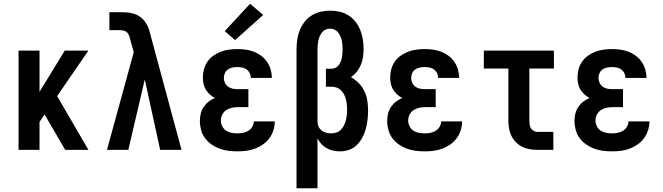

<svg xmlns="http://www.w3.org/2000/svg" viewBox="-20 -800 3540 1025"><path d="M79 0V-530H191V-310L326 -530H452L285 -287L452 0H328L218 -189L191 -149V0Z M551 0 694 -521 675 -590Q673 -600 669.5 -609.5Q666 -619 658.5 -626.5Q651 -634 641 -636.5Q631 -639 621 -639H564V-735H621Q641 -735 660.5 -733.5Q680 -732 698.5 -725.5Q717 -719 732.5 -707Q748 -695 758 -678Q768 -664 773.5 -648Q779 -632 783 -615L949 0H835L753 -376L665 0Z M1248 8Q1223 8 1199 5Q1175 2 1152 -6.5Q1129 -15 1109 -29Q1089 -43 1074.5 -62.5Q1060 -82 1053.5 -106Q1047 -130 1047 -154Q1047 -174 1051.5 -193Q1056 -212 1067 -228.5Q1078 -245 1093.5 -257Q1109 -269 1127 -277Q1112 -285 1099.5 -296.5Q1087 -308 1078.5 -322Q1070 -336 1066.5 -352.5Q1063 -369 1063 -386Q1063 -409 1069 -431Q1075 -453 1088 -471.5Q1101 -490 1119.5 -503Q1138 -516 1159 -524Q1180 -532 1202.5 -535Q1225 -538 1247 -538Q1270 -538 1292 -535Q1314 -532 1335 -524Q1356 -516 1374 -502.5Q1392 -489 1405 -470.5Q1418 -452 1424.5 -430Q1431 -408 1431 -386Q1431 -386 1431 -385.5Q1431 -385 1431 -384H1319Q1319 -384 1319 -384.5Q1319 -385 1319 -385Q1319 -398 1313 -410Q1307 -422 1296.5 -429.5Q1286 -437 1273 -439.5Q1260 -442 1247 -442Q1234 -442 1221 -439.5Q1208 -437 1197 -429.5Q1186 -422 1180.5 -409.5Q1175 -397 1175 -384Q1175 -384 1175 -384Q1175 -384 1175 -384Q1175 -384 1175 -384Q1175 -384 1175 -384Q1175 -370 1181 -357.5Q1187 -345 1198 -337Q1209 -329 1222.5 -326.5Q1236 -324 1250 -324H1306V-228H1250Q1234 -228 1217.5 -224.5Q1201 -221 1187.5 -212Q1174 -203 1166.5 -188Q1159 -173 1159 -157Q1159 -157 1159 -156.5Q1159 -156 1159 -156Q1159 -141 1166.5 -126Q1174 -111 1187 -102.5Q1200 -94 1216 -91Q1232 -88 1248 -88Q1263 -88 1278 -91Q1293 -94 1306 -102Q1319 -110 1327 -123.5Q1335 -137 1335 -152H1447Q1447 -128 1439.5 -104.5Q1432 -81 1418 -62Q1404 -43 1384 -29Q1364 -15 1341.5 -6.5Q1319 2 1295.5 5Q1272 8 1248 8ZM1235 -586 1180 -634 1315 -780 1385 -720Z M1563 205V-535Q1563 -561 1566.5 -587Q1570 -613 1579.5 -637Q1589 -661 1605 -682Q1621 -703 1643 -717Q1665 -731 1690.5 -737Q1716 -743 1742 -743Q1768 -743 1793 -737.5Q1818 -732 1840 -718Q1862 -704 1878 -683.5Q1894 -663 1903.5 -639Q1913 -615 1917 -589.5Q1921 -564 1921 -539Q1921 -517 1918 -495.5Q1915 -474 1906.5 -454Q1898 -434 1884.5 -417Q1871 -400 1853 -388Q1876 -376 1895 -356.5Q1914 -337 1925.5 -313Q1937 -289 1941 -262.5Q1945 -236 1945 -210Q1945 -185 1942 -160Q1939 -135 1932.5 -111Q1926 -87 1914 -65Q1902 -43 1884.5 -25.5Q1867 -8 1843 0Q1819 8 1794 8Q1776 8 1758 4Q1740 0 1724 -9Q1708 -18 1695.5 -31.5Q1683 -45 1675 -61V205ZM1747 -88Q1762 -88 1776 -92.5Q1790 -97 1800 -107.5Q1810 -118 1816.5 -131Q1823 -144 1826.5 -158Q1830 -172 1831.5 -186.5Q1833 -201 1833 -215V-216Q1833 -229 1831.5 -243Q1830 -257 1826.5 -270.5Q1823 -284 1816.5 -296.5Q1810 -309 1800 -318.5Q1790 -328 1777 -332.5Q1764 -337 1750 -337H1720V-433H1750Q1761 -433 1771 -438Q1781 -443 1788 -452Q1795 -461 1799 -471Q1803 -481 1805 -492Q1807 -503 1808 -514Q1809 -525 1809 -536Q1809 -548 1808 -560.5Q1807 -573 1804.5 -584.5Q1802 -596 1797 -607Q1792 -618 1784.5 -627.5Q1777 -637 1765.5 -642Q1754 -647 1742 -647Q1730 -647 1718.5 -642Q1707 -637 1699.5 -627.5Q1692 -618 1687 -606.5Q1682 -595 1679.5 -583Q1677 -571 1676 -559Q1675 -547 1675 -535V-154V-150Q1675 -137 1680.5 -124.5Q1686 -112 1697 -103.5Q1708 -95 1721 -91.5Q1734 -88 1747 -88Z M2248 8Q2223 8 2199 5Q2175 2 2152 -6.5Q2129 -15 2109 -29Q2089 -43 2074.5 -62.5Q2060 -82 2053.5 -106Q2047 -130 2047 -154Q2047 -174 2051.5 -193Q2056 -212 2067 -228.5Q2078 -245 2093.5 -257Q2109 -269 2127 -277Q2112 -285 2099.5 -296.5Q2087 -308 2078.5 -322Q2070 -336 2066.5 -352.5Q2063 -369 2063 -386Q2063 -409 2069 -431Q2075 -453 2088 -471.5Q2101 -490 2119.5 -503Q2138 -516 2159 -524Q2180 -532 2202.5 -535Q2225 -538 2247 -538Q2270 -538 2292 -535Q2314 -532 2335 -524Q2356 -516 2374 -502.5Q2392 -489 2405 -470.5Q2418 -452 2424.5 -430Q2431 -408 2431 -386Q2431 -386 2431 -385.5Q2431 -385 2431 -384H2319Q2319 -384 2319 -384.5Q2319 -385 2319 -385Q2319 -398 2313 -410Q2307 -422 2296.5 -429.5Q2286 -437 2273 -439.5Q2260 -442 2247 -442Q2234 -442 2221 -439.5Q2208 -437 2197 -429.5Q2186 -422 2180.5 -409.5Q2175 -397 2175 -384Q2175 -384 2175 -384Q2175 -384 2175 -384Q2175 -384 2175 -384Q2175 -384 2175 -384Q2175 -370 2181 -357.5Q2187 -345 2198 -337Q2209 -329 2222.5 -326.5Q2236 -324 2250 -324H2306V-228H2250Q2234 -228 2217.5 -224.5Q2201 -221 2187.5 -212Q2174 -203 2166.5 -188Q2159 -173 2159 -157Q2159 -157 2159 -156.5Q2159 -156 2159 -156Q2159 -141 2166.5 -126Q2174 -111 2187 -102.5Q2200 -94 2216 -91Q2232 -88 2248 -88Q2263 -88 2278 -91Q2293 -94 2306 -102Q2319 -110 2327 -123.5Q2335 -137 2335 -152H2447Q2447 -128 2439.5 -104.5Q2432 -81 2418 -62Q2404 -43 2384 -29Q2364 -15 2341.5 -6.5Q2319 2 2295.5 5Q2272 8 2248 8Z M2849 0Q2828 0 2807.5 -3.5Q2787 -7 2768.5 -16Q2750 -25 2735 -40Q2720 -55 2710.5 -74Q2701 -93 2697.5 -113.5Q2694 -134 2694 -155V-434H2563V-530H2937V-434H2806V-155Q2806 -144 2807.5 -134Q2809 -124 2814.5 -115Q2820 -106 2829.5 -101Q2839 -96 2849 -96H2934V0Z M3248 8Q3223 8 3199 5Q3175 2 3152 -6.5Q3129 -15 3109 -29Q3089 -43 3074.5 -62.5Q3060 -82 3053.5 -106Q3047 -130 3047 -154Q3047 -174 3051.5 -193Q3056 -212 3067 -228.5Q3078 -245 3093.5 -257Q3109 -269 3127 -277Q3112 -285 3099.5 -296.5Q3087 -308 3078.5 -322Q3070 -336 3066.5 -352.5Q3063 -369 3063 -386Q3063 -409 3069 -431Q3075 -453 3088 -471.5Q3101 -490 3119.5 -503Q3138 -516 3159 -524Q3180 -532 3202.5 -535Q3225 -538 3247 -538Q3270 -538 3292 -535Q3314 -532 3335 -524Q3356 -516 3374 -502.5Q3392 -489 3405 -470.5Q3418 -452 3424.5 -430Q3431 -408 3431 -386Q3431 -386 3431 -385.5Q3431 -385 3431 -384H3319Q3319 -384 3319 -384.5Q3319 -385 3319 -385Q3319 -398 3313 -410Q3307 -422 3296.5 -429.5Q3286 -437 3273 -439.5Q3260 -442 3247 -442Q3234 -442 3221 -439.5Q3208 -437 3197 -429.5Q3186 -422 3180.5 -409.5Q3175 -397 3175 -384Q3175 -384 3175 -384Q3175 -384 3175 -384Q3175 -384 3175 -384Q3175 -384 3175 -384Q3175 -370 3181 -357.5Q3187 -345 3198 -337Q3209 -329 3222.5 -326.5Q3236 -324 3250 -324H3306V-228H3250Q3234 -228 3217.5 -224.5Q3201 -221 3187.5 -212Q3174 -203 3166.5 -188Q3159 -173 3159 -157Q3159 -157 3159 -156.5Q3159 -156 3159 -156Q3159 -141 3166.5 -126Q3174 -111 3187 -102.5Q3200 -94 3216 -91Q3232 -88 3248 -88Q3263 -88 3278 -91Q3293 -94 3306 -102Q3319 -110 3327 -123.5Q3335 -137 3335 -152H3447Q3447 -128 3439.5 -104.5Q3432 -81 3418 -62Q3404 -43 3384 -29Q3364 -15 3341.5 -6.5Q3319 2 3295.5 5Q3272 8 3248 8Z"/></svg>

Font: Iosevka Slab
Style: Bold
Weight: 700
Monospace: yes
Designer: Belleve Invis
Foundry: Belleve Invis
Version: Version 11.1.1; ttfautohint (v1.8.3)